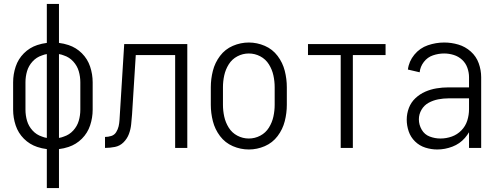

<svg xmlns="http://www.w3.org/2000/svg" viewBox="-20 -755 2540 980"><path d="M219 205V6Q194 3 170 -5Q131 -18 102 -47Q73 -76 60 -115Q47 -154 47 -195V-335Q47 -376 60 -415Q73 -454 102 -483Q131 -512 170 -525Q194 -533 219 -536V-735H281V-536Q306 -533 330 -525Q369 -512 398 -483Q427 -454 440 -415Q453 -376 453 -335V-195Q453 -154 440 -115Q427 -76 398 -47Q369 -18 330 -5Q306 3 281 6V205ZM219 -51V-479Q206 -477 194 -472Q166 -463 146 -441Q126 -419 118 -391.5Q110 -364 110 -335V-195Q110 -166 118 -138.5Q126 -111 146 -89Q166 -67 194 -58Q206 -53 219 -51ZM281 -51Q294 -53 306 -58Q334 -67 354 -89Q374 -111 382 -138.5Q390 -166 390 -195V-335Q390 -364 382 -391.5Q374 -419 354 -441Q334 -463 306 -472Q294 -477 281 -479Z M516 0V-56Q532 -56 548 -61Q564 -66 573 -80.5Q582 -95 585.5 -110.5Q589 -126 590 -142.5Q591 -159 592 -175L614 -530H936V0H874V-474H673L654 -171Q652 -146 649.5 -120.5Q647 -95 638 -71Q629 -47 610.5 -28.5Q592 -10 566.5 -5Q541 0 516 0Z M1250 8Q1208 8 1168.5 -9Q1129 -26 1103 -60.5Q1077 -95 1066.5 -136.5Q1056 -178 1056 -220V-310Q1056 -352 1066.5 -393.5Q1077 -435 1103 -469.5Q1129 -504 1168.5 -521Q1208 -538 1250 -538Q1292 -538 1331.5 -521Q1371 -504 1397 -469.5Q1423 -435 1433.5 -393.5Q1444 -352 1444 -310V-220Q1444 -178 1433.5 -136.5Q1423 -95 1397 -60.5Q1371 -26 1331.5 -9Q1292 8 1250 8ZM1250 -48Q1281 -48 1308.5 -62.5Q1336 -77 1352.5 -103.5Q1369 -130 1375.5 -160Q1382 -190 1382 -220V-310Q1382 -340 1375.5 -370Q1369 -400 1352.5 -426.5Q1336 -453 1308.5 -467.5Q1281 -482 1250 -482Q1219 -482 1191.5 -467.5Q1164 -453 1147.5 -426.5Q1131 -400 1124.5 -370Q1118 -340 1118 -310V-220Q1118 -190 1124.5 -160Q1131 -130 1147.5 -103.5Q1164 -77 1191.5 -62.5Q1219 -48 1250 -48Z M1719 0V-474H1552V-530H1948V-474H1781V0Z M2212 8Q2181 8 2151 -1.5Q2121 -11 2098.5 -33Q2076 -55 2066 -84.5Q2056 -114 2056 -144.5Q2056 -175 2067 -204Q2078 -233 2100.5 -254Q2123 -275 2150.5 -287Q2178 -299 2208 -304Q2238 -309 2269 -309H2374V-361Q2374 -385 2365.5 -409Q2357 -433 2338.5 -450Q2320 -467 2296 -474.5Q2272 -482 2247 -482Q2218 -482 2190 -472.5Q2162 -463 2143.5 -439Q2125 -415 2122 -386L2062 -400Q2067 -442 2095 -476Q2123 -510 2164 -524Q2205 -538 2247 -538Q2284 -538 2319.5 -527.5Q2355 -517 2383 -492Q2411 -467 2423.5 -432Q2436 -397 2436 -361V0H2374V-80Q2365 -65 2353 -51Q2327 -21 2289 -6.5Q2251 8 2212 8ZM2228 -48Q2258 -48 2286 -58Q2314 -68 2335 -89.5Q2356 -111 2365 -139.5Q2374 -168 2374 -198V-253H2269Q2243 -253 2217 -248Q2191 -243 2168 -230.5Q2145 -218 2131.5 -195Q2118 -172 2118 -146Q2118 -118 2132.5 -93Q2147 -68 2173.5 -58Q2200 -48 2228 -48Z"/></svg>

Font: Iosevka SS01 Light
Style: Regular
Weight: 300
Monospace: yes
Designer: Belleve Invis
Foundry: Belleve Invis
Version: 2.3.3; ttfautohint (v1.8.3)